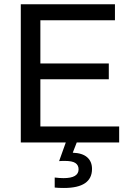

<svg xmlns="http://www.w3.org/2000/svg" viewBox="-20 -679 640 915"><path d="M79.1 0V-658.7H527.8V-582.5H172.4V-376.5H498.5V-301.3H172.4V-76.2H547.9V0ZM418.5 126Q418.5 216.8 284.7 216.8Q256.8 216.8 240.7 214.8V167Q265.1 169.9 282.7 169.9Q354.5 169.9 354.5 127.9Q354.5 108.4 339.6 98.1Q324.7 87.9 289.6 87.9Q268.6 87.9 261.7 88.9L293.5 0H345.7L326.7 48.8Q372.6 50.3 395.5 70.6Q418.5 90.8 418.5 126Z"/></svg>

Font: Liberation Mono
Style: Regular
Weight: 400
Monospace: yes
Designer: Steve Matteson
Foundry: Ascender Corporation
Version: Version 2.1.5